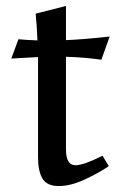

<svg xmlns="http://www.w3.org/2000/svg" viewBox="-20 -615 409 646"><path d="M202 -112Q202 -59 234 -59Q261 -59 325 -91L346 -56Q314 -34 266 -11.5Q218 11 178 11Q138 11 123 -14Q108 -39 108 -86V-423L18 -418L42 -483Q60 -481 106 -479Q104 -529 100 -569L202 -595V-480Q256 -482 349 -492L321 -414Q267 -422 202 -424Z"/></svg>

Font: Asul
Style: Regular
Weight: 400
Designer: Mariela Monsalve
Foundry: Mariela Monsalve
Version: Version 1.002